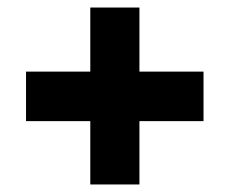

<svg xmlns="http://www.w3.org/2000/svg" viewBox="-20 -611 606 515"><path d="M49.8 -286.1V-418.9H222.2V-590.8H354V-418.9H525.9V-286.1H354V-116.2H222.2V-286.1Z"/></svg>

Font: Open Sans Hebrew Extra Bold
Style: Italic
Weight: 800
Italic angle: -12°
Foundry: Ascender Corporation, Yanek Iontef
Version: Version 2.001;PS 002.001;hotconv 1.0.70;makeotf.lib2.5.58329